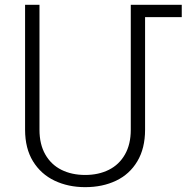

<svg xmlns="http://www.w3.org/2000/svg" viewBox="-20 -770 797 800"><path d="M737.3 -698.7H584.5V-229.5Q584.5 -151.9 552.2 -97.9Q520 -43.9 463.6 -17.1Q407.2 9.8 335 9.8Q264.2 9.8 207.3 -17.3Q150.4 -44.4 117.4 -98.1Q84.5 -151.9 84.5 -229.5V-750H144.5V-229.5Q144.5 -168.9 168.7 -126.5Q192.9 -84 235.8 -62.5Q278.8 -41 335 -41Q390.6 -41 433.6 -62.5Q476.6 -84 500.7 -126.5Q524.9 -168.9 524.9 -229.5V-750H737.3Z"/></svg>

Font: Mardoto Light
Style: Regular
Weight: 400
Designer: Christian Robertson, Vahan Hovhannisyan
Foundry: Google
Version: Version 1.000